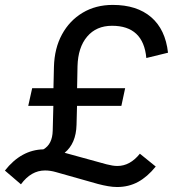

<svg xmlns="http://www.w3.org/2000/svg" viewBox="-61 -731 704 782"><path d="M416 30.7Q398.3 30.7 379 27.3Q359.7 24 338 18.3L167 -30Q144 -36.7 122.3 -36.7Q65.7 -36.7 24.3 19.7L-41 -36.3Q25.3 -120.7 115.7 -122.7Q152.3 -143.3 153.7 -198.7L156.3 -299.7H54L70 -371.7H156.7L158.7 -458.7Q160.7 -534.3 191.5 -590.8Q222.3 -647.3 275.7 -679.2Q329 -711 398.3 -711Q496.3 -711 554.5 -661.2Q612.7 -611.3 623.3 -516.3L535 -494.7Q523 -626 395.3 -626Q331.3 -626 294 -582Q256.7 -538 254.7 -461.3L253 -371.7H448.7L433.3 -299.7H252.7L250.7 -222.3Q248.7 -146.7 202.3 -108.7L373.3 -61.7Q385.7 -58.7 396.5 -56.8Q407.3 -55 417 -55Q468.7 -55 508.7 -105L573.3 -52.7Q539.3 -10.7 501.2 10Q463 30.7 416 30.7Z"/></svg>

Font: Red Hat Display VF
Style: Italic
Weight: 300
Italic angle: -12°
Designer: Pentagram, MCKL
Foundry: Pentagram, MCKL
Version: Version 1.010